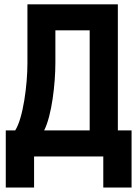

<svg xmlns="http://www.w3.org/2000/svg" viewBox="-20 -713 626 875"><path d="M6.3 141.6H135.3V0H450.7V141.6H579.6V-118.7H517.1V-693.4H105V-424.3C105 -326.2 85.4 -174.8 49.3 -118.7H6.3ZM388.7 -118.7H181.2C216.3 -187.5 232.4 -332 232.4 -427.2V-574.7H388.7Z"/></svg>

Font: Cascadia Code
Style: Bold
Weight: 700
Monospace: yes
Designer: Aaron Bell
Foundry: Saja Typeworks
Version: Version 2404.023